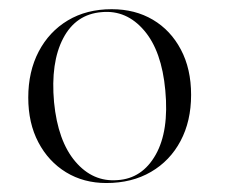

<svg xmlns="http://www.w3.org/2000/svg" viewBox="-20 -730 505 428"><path d="M229 -709.5Q281 -709.5 320.8 -686Q360.5 -662.5 383.2 -619.5Q406 -576.5 406 -518.5Q406 -460 382.5 -415.8Q359 -371.5 316.5 -346.8Q274 -322 217 -322Q166.5 -322 127.2 -346Q88 -370 65.5 -412.8Q43 -455.5 43 -512.5Q43 -570.5 66.2 -615Q89.5 -659.5 131.2 -684.5Q173 -709.5 229 -709.5ZM242 -328.5Q297 -332 327 -385Q357 -438 348.5 -528.5Q340.5 -616.5 301.2 -662.2Q262 -708 207 -703Q149 -698.5 120.8 -644.5Q92.5 -590.5 100.5 -502Q109 -415.5 148 -369.8Q187 -324 242 -328.5Z"/></svg>

Font: Fraunces 144pt S000 Light
Style: Regular
Weight: 300
Version: Version 1.000; ttfautohint (v1.8.3)